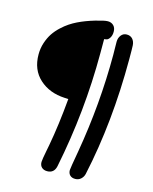

<svg xmlns="http://www.w3.org/2000/svg" viewBox="-123 -835 792 996"><g transform="rotate(15 273.0 -337.0)"><path d="M331.1 -753.9Q350.1 -753.9 362.1 -741.9Q374 -730 374 -709Q374 -689 365.5 -675.8Q356.9 -662.6 347.2 -661.1L335.9 -659.2V-583Q335.9 -271 272.9 40Q264.6 79.1 227.1 79.1Q209 79.1 198 68.8Q187 58.6 187 40Q187 33.7 189.7 17.3Q192.4 1 197 -22.7Q201.7 -46.4 203.1 -54.2Q224.1 -167.5 236.8 -311L216.8 -312Q134.3 -315.9 81.1 -364.3Q27.8 -412.6 27.8 -495.1Q27.8 -528.3 37.8 -558.3Q47.9 -588.4 62.7 -610.6Q77.6 -632.8 98.4 -652.1Q119.1 -671.4 137.9 -683.8Q156.7 -696.3 176.8 -706.1Q215.8 -725.1 264.4 -739.5Q313 -753.9 331.1 -753.9ZM339.8 43Q339.8 34.2 356.9 -62Q402.8 -329.1 402.8 -592.8Q402.8 -604 402.3 -627.4Q401.9 -650.9 401.9 -663.1Q401.9 -683.1 413.3 -698Q424.8 -712.9 443.8 -712.9Q463.4 -712.9 474.9 -700.2Q486.3 -687.5 487.8 -667Q488.8 -649.9 488.8 -592.8Q488.8 -253.9 424.8 41Q420.9 57.6 408.4 68.8Q396 80.1 377.9 80.1Q359.9 80.1 349.9 70.1Q339.8 60.1 339.8 43Z"/></g></svg>

Font: Comic Neue
Style: Bold
Weight: 700
Designer: Craig Rozynski
Foundry: Craig Rozynski
Version: Version 2.003;hotconv 1.0.109;makeotfexe 2.5.65596